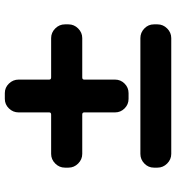

<svg xmlns="http://www.w3.org/2000/svg" viewBox="13 -703 730 796"><g transform="rotate(-90 378.0 -305.0)"><path d="M138 40Q115 40 98 23Q81 6 81 -17V-32Q81 -55 98 -71.5Q115 -88 138 -88H618Q641 -88 658 -71.5Q675 -55 675 -32V-17Q675 6 658 23Q641 40 618 40ZM138 -329Q115 -329 98 -346Q81 -363 81 -386V-401Q81 -424 98 -441Q115 -458 138 -458H301Q310 -458 310 -466V-593Q310 -616 326.5 -633Q343 -650 366 -650H390Q413 -650 429.5 -633Q446 -616 446 -593V-466Q446 -458 455 -458H618Q641 -458 658 -441Q675 -424 675 -401V-386Q675 -363 658 -346Q641 -329 618 -329H455Q446 -329 446 -321V-193Q446 -170 429.5 -153.5Q413 -137 390 -137H366Q343 -137 326.5 -153.5Q310 -170 310 -193V-321Q310 -329 301 -329Z"/></g></svg>

Font: Rounded Mplus 1c ExtraBold
Style: Regular
Weight: 800
Version: Version 1.059.20150529